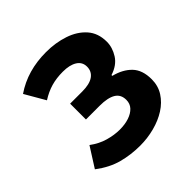

<svg xmlns="http://www.w3.org/2000/svg" viewBox="-158 -705 850 850"><g transform="rotate(-45 267.0 -280.0)"><path d="M250 14Q193 14 140 0Q87 -14 34 -54L93 -147Q128 -121 165.5 -110.5Q203 -100 236 -100Q269 -100 294.5 -108.5Q320 -117 335 -133Q350 -149 350 -173Q350 -207 324 -222.5Q298 -238 248 -238H162V-337H238Q284 -337 307.5 -353.5Q331 -370 331 -400Q331 -429 306.5 -444.5Q282 -460 239 -460Q199 -460 166 -450.5Q133 -441 100 -420L45 -515Q89 -545 139.5 -559.5Q190 -574 248 -574Q307 -574 358 -557Q409 -540 440 -505Q471 -470 471 -416Q471 -380 449.5 -346Q428 -312 381 -297V-292Q433 -279 463.5 -247.5Q494 -216 494 -158Q494 -117 473.5 -85Q453 -53 418.5 -31Q384 -9 340 2.5Q296 14 250 14Z"/></g></svg>

Font: Farlight84_Sys_V01
Style: Bold
Weight: 700
Designer: Monotype Design Team, Nadine Chahine and Nizar Qandah
Foundry: Monotype Imaging Inc.
Version: Version 2.004;October 31, 2024;FontCreator 14.0.0.2814 64-bi